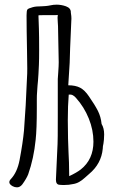

<svg xmlns="http://www.w3.org/2000/svg" viewBox="-20 -794 500 824"><path d="M427 -217Q427 -204 426 -194.5Q425 -185 424 -178Q421 -166 421 -156Q415 -91 362 -47Q357 -43 344.5 -31.5Q332 -20 319.5 -13Q307 -6 293 -4Q276 0 255 0Q242 0 235 -1Q220 -2 220 -23L227 -176Q228 -186 228 -295V-455Q228 -464 230 -484Q232 -512 232 -527L229 -682Q229 -689 228 -698Q227 -707 227 -718L228 -730Q228 -729 208 -729H168Q145 -729 145 -728Q147 -688 147 -670Q148 -641 148 -581Q148 -538 147 -516Q145 -470 143 -447Q141 -430 139 -396Q138 -386 138 -365V-330Q138 -239 133 -194Q125 -114 101 -46Q94 -28 76 -3Q66 10 53 10Q43 10 34 5Q20 -3 20 -12Q20 -19 27 -26Q54 -55 64 -107Q78 -181 83 -234Q91 -336 96 -463Q97 -475 97 -500L96 -575Q94 -671 94 -728Q94 -748 97.5 -753Q101 -758 120 -763Q133 -767 159 -767Q164 -767 175.5 -768Q187 -769 196 -771Q209 -774 223 -774Q243 -774 263 -767Q285 -759 284 -740Q285 -737 286 -725Q287 -713 286 -704L281 -588Q281 -580 279 -524L273 -428Q304 -428 324 -417.5Q344 -407 362 -380Q387 -344 400 -318.5Q413 -293 416 -262Q427 -244 427 -217ZM381 -186Q381 -236 361 -285.5Q341 -335 306 -374Q299 -382 292 -385.5Q285 -389 275 -388Q271 -341 271 -278Q271 -233 272 -198.5Q273 -164 274 -142Q275 -123 276 -97Q277 -71 277 -38Q309 -53 327 -67Q381 -110 381 -186Z"/></svg>

Font: Amatic SC
Style: Bold
Weight: 700
Designer: Multiple Designers
Foundry: Vernon Adams
Version: Version 2.505